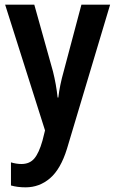

<svg xmlns="http://www.w3.org/2000/svg" viewBox="-20 -563 494 823"><path d="M2 -543H127L207 -257Q221 -201 227 -145H230Q236 -197 253 -257L329 -543H452L267 75Q240 162 194.5 201Q149 240 90 240Q72 240 56.5 238Q41 236 27 232V133Q37 136 48.5 138Q60 140 72 140Q107 140 127 116.5Q147 93 162 40L173 -4Z"/></svg>

Font: Noto Sans Sinhala Condensed SemiBold
Style: Regular
Weight: 600
Width: 3
Designer: Jelle Bosma - Monotype Design Team
Foundry: Monotype Imaging Inc.
Version: Version 2.006; ttfautohint (v1.8.4.7-5d5b)